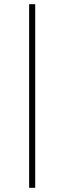

<svg xmlns="http://www.w3.org/2000/svg" viewBox="-20 -766 307 916"><path d="M119 130H148V-746H119Z"/></svg>

Font: MV Cash Thin
Style: Regular
Weight: 100
Designer: Rodrigo Fuenzalida
Foundry: fragTYPE
Version: Version 1.100;Glyphs 3.1.2 (3151)